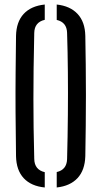

<svg xmlns="http://www.w3.org/2000/svg" viewBox="-20 -826 449 852"><path d="M51.1 -133.1Q49.5 -238.2 49 -329.5Q48.5 -420.8 49.3 -504Q50 -587.1 51.1 -666.6Q52.3 -728.6 84.9 -764.1Q117.5 -799.6 178.6 -805.9V-738Q133 -727.5 132 -680.1Q129.9 -591.7 129.1 -520.9Q128.3 -450.1 128.3 -387.2Q128.3 -324.3 129.1 -260.2Q129.9 -196 132 -120.5Q133 -72.5 178.6 -62V5.9Q118.3 0.1 85.3 -35.3Q52.3 -70.7 51.1 -133.1ZM231.7 5.9V-62.5Q276.1 -72.6 277.7 -119.7Q280.4 -222 281.2 -318.5Q282.1 -415 281.2 -505.4Q280.4 -595.8 277.7 -680.2Q276.4 -727.4 231.7 -737.6V-805.9Q291.3 -799.6 324.4 -764.1Q357.4 -728.6 358.6 -666.6Q359.8 -606.8 360.5 -540.1Q361.3 -473.5 361.3 -404.2Q361.3 -335 360.5 -266.1Q359.8 -197.3 358.6 -133.1Q356.8 -70.7 323.9 -35.5Q290.9 -0.4 231.7 5.9Z"/></svg>

Font: Big Shoulders Stencil Text Thin
Style: Regular
Weight: 100
Designer: Patric King
Foundry: XO Type Co
Version: Version 2.001